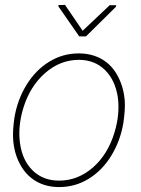

<svg xmlns="http://www.w3.org/2000/svg" viewBox="-20 -757 579 787"><path d="M39.1 -274.4Q51.3 -348.1 88.4 -408.7Q125.5 -469.2 181.2 -503.7Q236.8 -538.1 302.7 -538.1Q356.4 -538.1 397.9 -514.2Q439.5 -490.2 463.9 -443.1Q488.3 -396 491.7 -338.9Q493.2 -305.7 485.8 -253.9Q473.6 -180.2 436.3 -119.1Q398.9 -58.1 343.5 -24.2Q288.1 9.8 222.7 9.8Q168.5 9.8 127.2 -14.4Q85.9 -38.6 61.3 -85.2Q36.6 -131.8 33.7 -189.9Q31.7 -222.7 39.1 -274.4ZM62 -169.9Q71.8 -99.1 114.3 -57.9Q156.7 -16.6 222.2 -16.6Q298.8 -16.6 360.6 -70.3Q422.4 -124 449.7 -215.3Q472.2 -291 462.9 -358.4Q452.1 -429.2 409.9 -470.5Q367.7 -511.7 303.2 -511.7Q226.6 -511.7 164.6 -457.3Q102.5 -402.8 75.2 -313Q52.7 -238.3 62 -169.9ZM318.8 -630.9 429.7 -735.8H456.1L455.6 -729.5L332.5 -607.9H304.7L219.2 -731L219.7 -736.3L246.6 -736.8Z"/></svg>

Font: Roboto Thin
Style: Italic
Weight: 250
Italic angle: -12°
Designer: Google
Version: Version 2.134; 2016